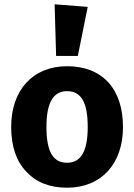

<svg xmlns="http://www.w3.org/2000/svg" viewBox="-20 -856 624 893"><path d="M241 -596H342L388 -824L234 -836ZM292 -548C132 -548 32 -436 32 -266C32 -177 55 -107 102 -58C148 -8 211 17 292 17C452 17 552 -95 552 -265C552 -444 455 -548 292 -548ZM292 -432C357 -432 388 -381 388 -265C388 -152 356 -99 292 -99C227 -99 196 -150 196 -266C196 -379 228 -432 292 -432Z"/></svg>

Font: Fira Sans
Style: Bold
Weight: 700
Designer: Carrois Corporate & Edenspiekermann AG
Foundry: Carrois Corporate GbR & Edenspiekermann AG
Version: Version 4.203